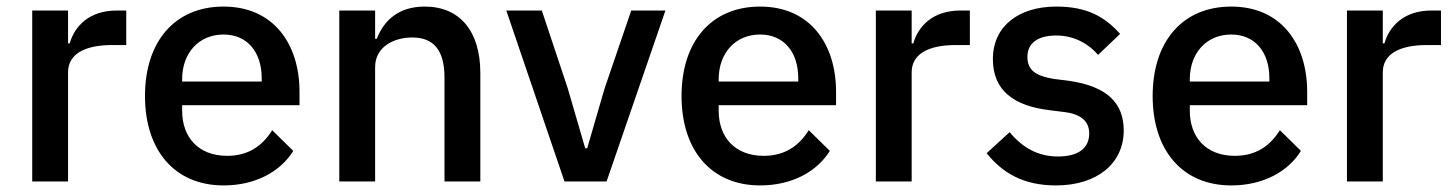

<svg xmlns="http://www.w3.org/2000/svg" viewBox="-20 -552 4422 584"><path d="M187 0V-332C187 -386 235 -415 321 -415H364V-520H335C252 -520 207 -473 192 -420H187V-520H78V0Z M660 12C757 12 833 -30 872 -93L808 -156C778 -108 735 -78 671 -78C583 -78 534 -135 534 -215V-232H891V-273C891 -417 813 -532 660 -532C512 -532 421 -426 421 -260C421 -94 512 12 660 12ZM660 -447C732 -447 776 -394 776 -314V-304H534V-311C534 -391 585 -447 660 -447Z M1121 0V-348C1121 -409 1177 -438 1234 -438C1301 -438 1332 -397 1332 -316V0H1441V-330C1441 -458 1378 -532 1272 -532C1192 -532 1148 -490 1126 -434H1121V-520H1012V0Z M1825 0 2004 -520H1900L1819 -283L1766 -101H1760L1707 -283L1628 -520H1520L1697 0Z M2292 12C2389 12 2465 -30 2504 -93L2440 -156C2410 -108 2367 -78 2303 -78C2215 -78 2166 -135 2166 -215V-232H2523V-273C2523 -417 2445 -532 2292 -532C2144 -532 2053 -426 2053 -260C2053 -94 2144 12 2292 12ZM2292 -447C2364 -447 2408 -394 2408 -314V-304H2166V-311C2166 -391 2217 -447 2292 -447Z M2753 0V-332C2753 -386 2801 -415 2887 -415H2930V-520H2901C2818 -520 2773 -473 2758 -420H2753V-520H2644V0Z M3192 12C3317 12 3398 -55 3398 -155C3398 -239 3347 -289 3233 -306L3185 -312C3130 -321 3105 -339 3105 -379C3105 -418 3133 -444 3193 -444C3249 -444 3293 -417 3320 -385L3387 -449C3340 -501 3287 -532 3193 -532C3079 -532 3000 -473 3000 -372C3000 -276 3065 -230 3171 -217L3219 -211C3273 -204 3293 -179 3293 -146C3293 -102 3261 -76 3198 -76C3136 -76 3089 -104 3051 -150L2981 -86C3030 -25 3094 12 3192 12Z M3725 12C3822 12 3898 -30 3937 -93L3873 -156C3843 -108 3800 -78 3736 -78C3648 -78 3599 -135 3599 -215V-232H3956V-273C3956 -417 3878 -532 3725 -532C3577 -532 3486 -426 3486 -260C3486 -94 3577 12 3725 12ZM3725 -447C3797 -447 3841 -394 3841 -314V-304H3599V-311C3599 -391 3650 -447 3725 -447Z M4186 0V-332C4186 -386 4234 -415 4320 -415H4363V-520H4334C4251 -520 4206 -473 4191 -420H4186V-520H4077V0Z"/></svg>

Font: IBM Plex Thai Looped Medium
Style: Regular
Weight: 500
Designer: Mike Abbink, Paul van der Laan, Pieter van Rosmalen, Ben Mitchell, Mark Frömberg
Foundry: Bold Monday
Version: Version 1.0